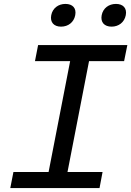

<svg xmlns="http://www.w3.org/2000/svg" viewBox="-20 -960 670 980"><path d="M32.5 0H488L503.5 -82H324.5L434.5 -648H613.5L630 -730H174.5L158.5 -648H338L228 -82H48.5ZM291.5 -824C328 -824 357 -846 364 -882.5C371 -918.5 350.5 -940 314 -940C278 -940 248.5 -918.5 241.5 -882.5C234.5 -846 255.5 -824 291.5 -824ZM549.5 -824C585.5 -824 615 -846 622 -882.5C629 -918.5 608 -940 572 -940C535.5 -940 506 -918.5 499 -882.5C492 -846 513 -824 549.5 -824Z"/></svg>

Font: Monaspace Neon
Style: Italic
Weight: 400
Italic angle: -11°
Designer: Riley Cran & the Lettermatic Team
Foundry: Lettermatic
Version: Version 1.200 (Monaspace Neon)